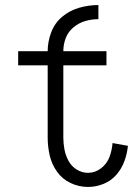

<svg xmlns="http://www.w3.org/2000/svg" viewBox="-20 -733 540 761"><path d="M329 8Q293 8 260 -7.5Q227 -23 206 -52.5Q185 -82 177 -117Q169 -152 169 -188V-474H52V-530H402V-474H231V-188Q231 -164 235.5 -140.5Q240 -117 251.5 -95.5Q263 -74 284 -61Q305 -48 329 -48Q357 -48 380.5 -66Q404 -84 414 -111Q424 -138 426 -166L487 -155Q484 -124 473 -94Q462 -64 441 -40Q420 -16 390 -4Q360 8 329 8ZM169 -530Q169 -568 183 -605Q197 -642 227 -667Q257 -692 294.5 -702.5Q332 -713 370 -713V-657Q343 -657 317.5 -649.5Q292 -642 271 -624.5Q250 -607 240.5 -582Q231 -557 231 -530Z"/></svg>

Font: Iosevka SS01 Light
Style: Regular
Weight: 300
Monospace: yes
Designer: Belleve Invis
Foundry: Belleve Invis
Version: 2.3.3; ttfautohint (v1.8.3)